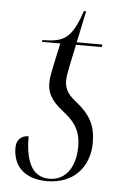

<svg xmlns="http://www.w3.org/2000/svg" viewBox="-50 -696 487 744"><g transform="rotate(5 193.5 -324.5)"><path d="M161 10C264 10 325 -59 325 -154C325 -220 302 -260 254 -300C220 -326 201 -347 201 -384C201 -401 206 -425 210 -445L227 -526H327L329 -536H229L255 -659H246C209 -547 177 -534 96 -533L94 -526H166L148 -443C143 -418 137 -393 137 -371C137 -321 163 -293 207 -259C256 -220 270 -183 270 -134C270 -52 231 0 169 0C96 0 75 -71 75 -157C52 -157 28 -144 28 -109C28 -31 80 10 161 10Z"/></g></svg>

Font: Noto Serif Display Condensed Light
Style: Italic
Weight: 300
Width: 3
Italic angle: -12°
Designer: Monotype Design Team
Foundry: Monotype Imaging Inc.
Version: Version 2.009